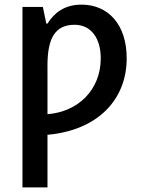

<svg xmlns="http://www.w3.org/2000/svg" viewBox="-20 -569 609 829"><path d="M332 -549C257 -549 213 -512 185 -467H180L165 -539H77V240H185V13C400 -6 527 -137 527 -317C527 -466 445 -549 332 -549ZM302 -462C374 -462 415 -403 415 -317C415 -181 317 -86 185 -76V-287C185 -404 218 -462 302 -462Z"/></svg>

Font: Noto Sans Thai Medium
Style: Regular
Weight: 500
Designer: Monotype Design Team
Foundry: Monotype Imaging Inc.
Version: Version 1.901